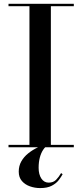

<svg xmlns="http://www.w3.org/2000/svg" viewBox="-20 -770 430 1004"><path d="M24.5 0V-12.5H134V-737.5H24.5V-750H366V-737.5H246V-12.5H366V0ZM190 213.5Q162.5 213.5 136.8 204.5Q111 195.5 94.5 176.5Q78 157.5 78 127.5Q78 97.5 91.5 73.8Q105 50 127.5 32Q150 14 176 1.5Q202 -11 227 -18.5L231 -11.5Q217 -3.5 205.8 13.2Q194.5 30 188.2 54Q182 78 182 107.5Q182 142 196.2 163.5Q210.5 185 234.5 185Q258.5 185 273 170.5Q287.5 156 299.5 135L307.5 141Q300 155 287 172Q274 189 250.8 201.2Q227.5 213.5 190 213.5Z"/></svg>

Font: Bodoni Moda 18pt Medium
Style: Regular
Weight: 500
Designer: Owen Earl
Foundry: indestructible type
Version: Version 2.004